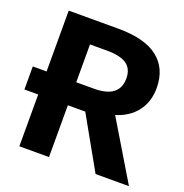

<svg xmlns="http://www.w3.org/2000/svg" viewBox="-120 -767 840 876"><g transform="rotate(20 300.0 -329.5)"><path d="M0 -363.3H66.9V-658.7H308.1Q437 -658.7 501 -608.2Q564.9 -557.6 564.9 -463.4Q564.9 -396.5 528.8 -349.6Q492.7 -302.7 428.7 -283.7L599.1 0H437L295.4 -251.5H210.9V0H66.9V-251.5H0ZM419.9 -457.5Q419.9 -503.4 389.6 -525.1Q359.4 -546.9 293 -546.9H210.9V-363.3H296.9Q419.9 -363.3 419.9 -457.5Z"/></g></svg>

Font: Cousine
Style: Bold
Weight: 700
Monospace: yes
Designer: Steve Matteson
Foundry: Ascender Corporation
Version: Version 1.20